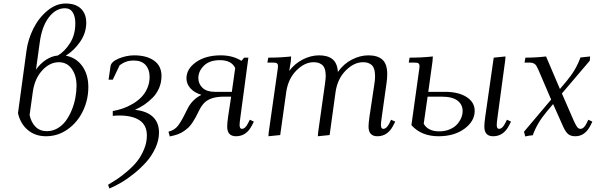

<svg xmlns="http://www.w3.org/2000/svg" viewBox="-20 -766 3399 1089"><path d="M82 -124 129.9 -476.1Q138.7 -543 169.4 -604.2Q200.2 -665.5 249.3 -705.8Q298.3 -746.1 352.1 -746.1Q409.2 -746.1 439.2 -716.8Q469.2 -687.5 469.2 -637.2Q469.2 -579.1 434.3 -528.8Q399.4 -478.5 353 -450.2Q411.6 -439.5 446.3 -391.6Q481 -343.8 481 -272Q481 -200.7 450.7 -137Q420.4 -73.2 364.7 -33.2Q309.1 6.8 241.2 6.8Q179.7 6.8 137.7 -28.6Q95.7 -64 82 -124ZM147.9 -113.8Q156.7 -71.8 181.6 -46.9Q206.5 -22 246.1 -22Q278.3 -22 306.4 -38.3Q334.5 -54.7 353.8 -81.3Q373 -107.9 387 -141.8Q400.9 -175.8 407.5 -211.2Q414.1 -246.6 414.1 -279.8Q414.1 -337.9 387 -375.5Q359.9 -413.1 314 -413.1Q261.7 -413.1 219 -366.2Q176.3 -319.3 166 -244.1ZM184.1 -371.1Q208 -404.8 240.2 -426.3Q272.5 -447.8 308.1 -451.2Q346.2 -473.1 376.7 -520.8Q407.2 -568.4 407.2 -633.8Q407.2 -671.9 392.8 -695.6Q378.4 -719.2 348.1 -719.2Q295.9 -719.2 256.3 -666.7Q216.8 -614.3 205.1 -522.9Z M592.8 282.2Q622.1 264.6 646 248.8Q669.9 232.9 703.1 204.6Q736.3 176.3 758.5 147.9Q780.8 119.6 796.9 81.1Q813 42.5 813 2.9Q813 -56.2 771.7 -83.5Q730.5 -110.8 657.7 -110.8Q639.2 -110.8 619.6 -108.9V-136.2Q647.9 -141.1 675.5 -150.4Q703.1 -159.7 731.4 -176.3Q759.8 -192.9 780.8 -213.9Q801.8 -234.9 815.2 -265.1Q828.6 -295.4 828.6 -330.1Q828.6 -371.6 805.9 -397.2Q783.2 -422.9 736.8 -422.9Q694.3 -422.9 658.7 -396L619.6 -314H595.7L606.9 -390.1Q610.4 -416.5 654.3 -434.3Q698.2 -452.1 740.7 -452.1Q811.5 -452.1 853.8 -422.1Q896 -392.1 896 -335Q896 -298.8 882.6 -267.1Q869.1 -235.4 846.2 -212.2Q823.2 -189 798.6 -172.4Q773.9 -155.8 745.6 -143.1Q812 -136.2 846.9 -103.5Q881.8 -70.8 881.8 -14.2Q881.8 29.3 861.6 73.2Q841.3 117.2 810.3 152.1Q779.3 187 740.5 218.3Q701.7 249.5 666.5 270Q631.3 290.5 600.6 303.2Z M935.5 -19Q969.7 -27.8 989.3 -52.5Q1008.8 -77.1 1039.6 -141.1Q1067.4 -201.2 1122.6 -228Q1082.5 -240.2 1060.1 -265.1Q1037.6 -290 1037.6 -321.8Q1037.6 -375.5 1092 -413.8Q1146.5 -452.1 1231.9 -452.1Q1300.3 -452.1 1349.6 -420.9L1364.7 -439H1388.7L1343.8 -104Q1338.9 -68.8 1338.9 -58.1Q1338.9 -35.2 1351.6 -35.2Q1370.6 -35.2 1385.7 -64.9L1397 -86.9L1419.9 -76.2L1408.7 -54.2Q1377.4 6.8 1318.8 6.8Q1268.6 6.8 1268.6 -47.9Q1268.6 -68.4 1273.9 -105L1291 -217.8H1252Q1210 -217.8 1182.4 -208.5Q1154.8 -199.2 1138.2 -182.1Q1121.6 -165 1106.9 -134.8Q1095.7 -111.8 1089.6 -100.6Q1083.5 -89.4 1072 -71.5Q1060.5 -53.7 1050 -43.9Q1039.6 -34.2 1023.7 -22.7Q1007.8 -11.2 988 -4.2Q968.3 2.9 942.9 7.8ZM1105 -323.2Q1105 -290.5 1128.7 -267.8Q1152.3 -245.1 1198.7 -245.1H1294.9L1314 -379.9Q1293 -424.8 1227.5 -424.8Q1168.5 -424.8 1136.7 -393.6Q1105 -362.3 1105 -323.2Z M1496.6 -411.1 1501.5 -439Q1568.4 -439 1631.3 -445.8L1629.4 -418L1620.6 -363.8Q1650.9 -404.8 1697 -428.5Q1743.2 -452.1 1789.6 -452.1Q1838.9 -452.1 1866 -430.2Q1893.1 -408.2 1896.5 -357.9Q1929.2 -404.3 1976.1 -428.2Q2022.9 -452.1 2069.3 -452.1Q2122.1 -452.1 2149.2 -427.5Q2176.3 -402.8 2176.3 -345.2Q2176.3 -320.3 2172.4 -294.9L2145.5 -104Q2140.6 -68.8 2140.6 -58.1Q2140.6 -35.2 2153.3 -35.2Q2172.4 -35.2 2187.5 -64.9L2198.2 -86.9L2221.7 -76.2L2210.4 -54.2Q2179.2 6.8 2120.6 6.8Q2070.3 6.8 2070.3 -47.9Q2070.3 -68.4 2075.7 -105L2103.5 -290Q2107.4 -313 2107.4 -334Q2107.4 -358.9 2101.6 -375.5Q2095.7 -392.1 2084.7 -399.9Q2073.7 -407.7 2063.2 -410.4Q2052.7 -413.1 2038.6 -413.1Q1987.8 -413.1 1940.9 -366Q1894 -318.8 1883.3 -244.1L1849.6 0L1782.7 6.8L1784.7 -17.1L1823.2 -290Q1827.6 -324.2 1827.6 -334Q1827.6 -358.9 1821.8 -375.5Q1815.9 -392.1 1804.9 -399.9Q1793.9 -407.7 1783.2 -410.4Q1772.5 -413.1 1758.3 -413.1Q1707.5 -413.1 1660.9 -366Q1614.3 -318.8 1603.5 -244.1L1569.3 0L1502.4 6.8L1504.4 -17.1L1553.7 -363.8Q1556.6 -380.9 1556.6 -391.1Q1556.6 -402.8 1550.3 -407Q1543.9 -411.1 1526.4 -411.1Z M2298.3 -411.1 2303.2 -439Q2372.1 -439 2435.1 -445.8L2433.1 -418L2409.2 -245.1H2504.4Q2580.6 -245.1 2626.5 -215.6Q2672.4 -186 2672.4 -137.2Q2672.4 -78.6 2614.5 -35.9Q2556.6 6.8 2467.3 6.8Q2369.6 6.8 2313.5 -56.2L2356.4 -363.8Q2359.4 -380.9 2359.4 -391.1Q2359.4 -402.8 2353 -407Q2346.7 -411.1 2329.1 -411.1ZM2383.3 -64Q2407.7 -21 2471.2 -21Q2503.9 -21 2530 -32Q2556.2 -43 2571.8 -60.1Q2587.4 -77.1 2595.7 -96.9Q2604 -116.7 2604 -136.2Q2604 -172.9 2575 -195.3Q2545.9 -217.8 2484.4 -217.8H2405.3ZM2727.1 -47.9Q2727.1 -68.4 2732.4 -105L2780.3 -439L2847.2 -445.8L2845.2 -421.9L2802.2 -104Q2797.4 -68.8 2797.4 -58.1Q2797.4 -35.2 2810.1 -35.2Q2829.1 -35.2 2844.2 -64.9L2855.5 -86.9L2878.4 -76.2L2867.2 -54.2Q2835.9 6.8 2777.3 6.8Q2727.1 6.8 2727.1 -47.9Z M2952.1 -19 3106 -201.2 3033.2 -371.1Q3025.9 -387.2 3021.5 -394Q3017.1 -400.9 3008.1 -406Q2999 -411.1 2984.9 -411.1H2955.1L2960 -439Q3019 -439 3077.1 -445.8L3155.8 -261.2L3193.8 -306.2Q3248 -370.6 3272 -439.9L3327.1 -445.8L3325.2 -421.9L3167 -235.8L3234.9 -80.1Q3246.1 -55.2 3253.9 -45.2Q3261.7 -35.2 3272 -35.2Q3291 -35.2 3306.2 -64.9L3316.9 -86.9L3339.8 -76.2L3329.1 -54.2Q3297.9 6.8 3243.2 6.8Q3217.8 6.8 3202.9 -5.1Q3188 -17.1 3173.8 -48.8L3117.2 -175.8L3080.1 -131.8Q3025.4 -66.4 3002 1Q2983.9 2.4 2959 7.8Z"/></svg>

Font: Dihjauti S
Style: Italic
Weight: 400
Italic angle: -9°
Designer: T. Christopher White
Version: Version 3.0.0